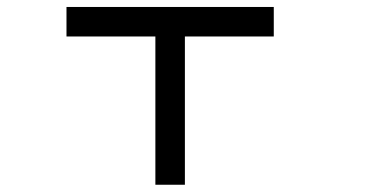

<svg xmlns="http://www.w3.org/2000/svg" viewBox="-20 -462 1040 540"><path d="M167 -359.4V-442.4H750V-359.4H500V57.6H417V-359.4Z"/></svg>

Font: KH Dot Kodenmachou 12
Style: Regular
Weight: 400
Designer: Original version for X68000 by Keitarou Hiraki (http://hp.vector.co.jp/authors/VA000874/) / TrueType conversion by Homem
Version: Version 1.00.20150527